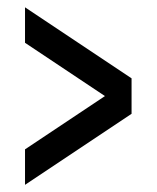

<svg xmlns="http://www.w3.org/2000/svg" viewBox="-20 -606 431 528"><path d="M341.8 -390.6V-293L48.8 -97.7V-195.3L268.6 -341.8L48.8 -488.3V-585.9Z"/></svg>

Font: BabelStone Runic Beorhtnoth
Style: Regular
Weight: 400
Designer: Andrew West
Foundry: BabelStone
Version: Version 7.004;November 9, 2023